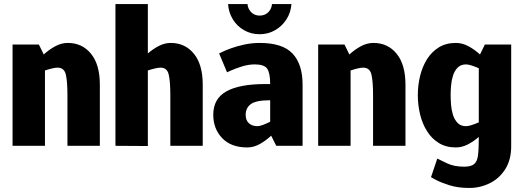

<svg xmlns="http://www.w3.org/2000/svg" viewBox="-20 -720 2586 948"><path d="M473 0H313V-250Q313 -318 305 -352Q297 -386 264 -386Q253 -386 236.5 -382Q220 -378 202 -372V0H42V-500H172L196 -451Q222 -475 252.5 -491.5Q283 -508 314 -508H315Q386 -508 429.5 -454.5Q473 -401 473 -302V-250Z M710 1 550 0V-700H710V-456Q735 -478 764 -493Q793 -508 823 -508Q894 -508 937.5 -454.5Q981 -401 981 -302V0H821V-250Q821 -318 813 -352Q805 -386 773 -386Q762 -386 745 -382Q728 -378 710 -372Z M1193 -153Q1193 -126 1209 -111.5Q1225 -97 1251 -97Q1262 -97 1279 -103.5Q1296 -110 1314 -119V-225Q1244 -225 1218.5 -206Q1193 -187 1193 -153ZM1201 8Q1121 8 1077 -38Q1033 -84 1033 -153Q1033 -233 1098 -269Q1163 -305 1289 -305H1314Q1314 -359 1299.5 -380.5Q1285 -402 1238 -402Q1207 -402 1175 -392Q1143 -382 1122 -372.5Q1101 -363 1101 -363L1062 -456Q1062 -456 1078 -464Q1094 -472 1122 -482Q1150 -492 1186.5 -500Q1223 -508 1263 -508Q1375 -508 1424.5 -455.5Q1474 -403 1474 -302V0H1344L1319 -50Q1293 -26 1263 -9Q1233 8 1201 8ZM1202 -700Q1204 -676 1220.5 -659.5Q1237 -643 1262 -643Q1288 -643 1304.5 -659.5Q1321 -676 1323 -700H1419Q1416 -658 1394.5 -624.5Q1373 -591 1338.5 -571Q1304 -551 1262 -551Q1220 -551 1185.5 -570.5Q1151 -590 1130 -624Q1109 -658 1106 -700Z M1982 0H1822V-250Q1822 -318 1814 -352Q1806 -386 1773 -386Q1762 -386 1745.5 -382Q1729 -378 1711 -372V0H1551V-500H1681L1705 -451Q1731 -475 1761.5 -491.5Q1792 -508 1823 -508H1824Q1895 -508 1938.5 -454.5Q1982 -401 1982 -302V-250Z M2281 -402Q2255 -402 2239.5 -386Q2224 -370 2216.5 -346Q2209 -322 2207 -296Q2205 -270 2205 -250Q2205 -229 2207 -203Q2209 -177 2216.5 -153Q2224 -129 2239.5 -113Q2255 -97 2281 -97Q2292 -97 2309 -102.5Q2326 -108 2344 -116V-383Q2326 -391 2309 -396.5Q2292 -402 2281 -402ZM2139 63Q2153 70 2187.5 86.5Q2222 103 2272 103Q2305 103 2320.5 90.5Q2336 78 2340 48Q2344 18 2344 -35V-44Q2319 -22 2290 -7Q2261 8 2231 8Q2182 8 2146.5 -14Q2111 -36 2088 -73Q2065 -110 2054 -156Q2043 -202 2043 -250Q2043 -298 2054 -344Q2065 -390 2088 -427Q2111 -464 2146.5 -486Q2182 -508 2231 -508Q2263 -508 2293.5 -491.5Q2324 -475 2350 -451L2374 -500H2504V2Q2504 68 2475.5 114Q2447 160 2399.5 184Q2352 208 2297 208H2296Q2241 208 2198.5 194.5Q2156 181 2132 168Q2108 155 2108 155Z"/></svg>

Font: Epunda Sans ExtraBold
Style: Regular
Weight: 800
Designer: Simon Atzbach
Foundry: typofactur
Version: Version 2.204; ttfautohint (v1.8.4.7-5d5b)